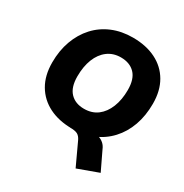

<svg xmlns="http://www.w3.org/2000/svg" viewBox="-209 -882 1226 1276"><g transform="rotate(30 403.5 -244.0)"><path d="M549 228 469 56Q457 31 439 21Q421 11 380 11L522 -40Q552 -40 574.5 -32.5Q597 -25 614 -10Q631 5 641 30L708 170ZM396 11Q295 11 220 -26.5Q145 -64 103.5 -134.5Q62 -205 62 -305Q62 -396 89.5 -471.5Q117 -547 167.5 -602Q218 -657 288.5 -686.5Q359 -716 445 -716Q547 -716 622 -678.5Q697 -641 738 -570.5Q779 -500 779 -401Q779 -309 752 -233.5Q725 -158 674 -103Q623 -48 552.5 -18.5Q482 11 396 11ZM398 -143Q459 -143 501 -175Q543 -207 566 -264.5Q589 -322 589 -397Q589 -481 549.5 -521.5Q510 -562 442 -562Q383 -562 340.5 -530Q298 -498 275.5 -441Q253 -384 253 -308Q253 -225 292 -184Q331 -143 398 -143Z"/></g></svg>

Font: Nunito Sans 12pt ExtraLight 12pt Black
Style: Italic
Weight: 900
Italic angle: -9°
Version: Version 3.101;gftools[0.9.27]